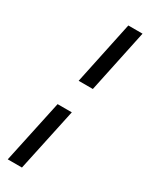

<svg xmlns="http://www.w3.org/2000/svg" viewBox="-224 -788 723 937"><g transform="rotate(30 137.5 -320.0)"><path d="M120 -395 195 -750H275L200 -395ZM12 110 88 -245H168L92 110Z"/></g></svg>

Font: Geist Regular
Style: Italic
Weight: 400
Italic angle: -12°
Designer: Basement.studio, Andrés Briganti, Mateo Zaragoza
Foundry: Basement.studio, Vercel, Andrés Briganti, Guido Ferreyra, Mateo Zaragoza
Version: Version 1.500; ttfautohint (v1.8.4.7-5d5b)